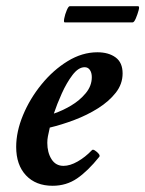

<svg xmlns="http://www.w3.org/2000/svg" viewBox="-20 -584 467 617"><path d="M149 13Q95 13 63.5 -20.5Q32 -54 32 -112Q32 -161 54 -214Q76 -267 113.5 -313Q151 -359 197.5 -387.5Q244 -416 293 -416Q329 -416 351.5 -399.5Q374 -383 374 -348Q374 -314 352 -286Q330 -258 295 -236Q260 -214 219 -198.5Q178 -183 140 -174Q136 -156 134 -146Q132 -136 132 -125Q132 -94 145.5 -72.5Q159 -51 184 -51Q205 -51 229.5 -65Q254 -79 275 -101Q278 -105 285 -100.5Q292 -96 297 -90Q302 -84 299 -80Q262 -34 227.5 -10.5Q193 13 149 13ZM153 -219Q180 -228 208 -244.5Q236 -261 255.5 -284.5Q275 -308 275 -336Q275 -350 269 -359Q263 -368 252 -368Q232 -368 213 -343Q194 -318 178.5 -283.5Q163 -249 153 -219ZM188 -512Q184 -512 186.5 -525Q189 -538 194.5 -551Q200 -564 204 -564H424Q429 -564 425.5 -551Q422 -538 416.5 -525Q411 -512 406 -512Z"/></svg>

Font: Junicode
Style: Bold Italic
Weight: 700
Italic angle: -11°
Designer: Peter S. Baker
Version: Version 2.100; ttfautohint (v1.8.4)